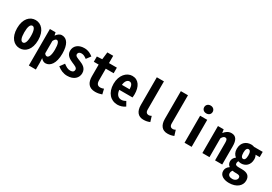

<svg xmlns="http://www.w3.org/2000/svg" viewBox="47 -2023 4907 3459"><g transform="rotate(30 2500.0 -294.0)"><path d="M250 12C367 12 469 -84 469 -281C469 -478 367 -574 250 -574C133 -574 31 -478 31 -281C31 -84 133 12 250 12ZM250 -107C206 -107 181 -164 181 -281C181 -397 206 -456 250 -456C293 -456 319 -397 319 -281C319 -164 293 -107 250 -107Z M551 197H697V52L693 -38C721 -2 756 14 788 14C883 14 968 -81 968 -290C968 -477 904 -574 799 -574C751 -574 717 -545 685 -503H682L669 -562H551ZM748 -107C731 -107 714 -114 697 -141V-397C717 -436 735 -455 756 -455C794 -455 816 -402 816 -287C816 -157 783 -107 748 -107Z M1240 14C1379 14 1455 -65 1455 -163C1455 -267 1373 -306 1306 -333C1246 -358 1198 -370 1198 -411C1198 -443 1221 -466 1266 -466C1311 -466 1337 -447 1379 -418L1445 -507C1397 -543 1347 -575 1263 -575C1139 -575 1061 -505 1061 -405C1061 -310 1141 -268 1207 -240C1266 -214 1317 -198 1317 -155C1317 -121 1294 -95 1242 -95C1187 -95 1153 -119 1100 -157L1033 -65C1091 -18 1160 14 1240 14Z M1822 12C1877 12 1924 -1 1958 -13L1933 -118C1910 -108 1887 -102 1862 -102C1808 -102 1780 -134 1780 -203V-446H1944V-562H1780V-714H1658L1640 -562L1531 -556V-446H1632V-203C1632 -73 1685 12 1822 12Z M2281 12C2339 12 2396 -6 2441 -39L2391 -128C2361 -110 2334 -100 2300 -100C2235 -100 2190 -147 2181 -238H2456C2458 -252 2461 -280 2461 -307C2461 -463 2394 -574 2263 -574C2146 -574 2037 -463 2037 -281C2037 -95 2145 12 2281 12ZM2178 -339C2185 -420 2223 -462 2266 -462C2314 -462 2337 -415 2337 -339Z M2822 12C2879 12 2909 4 2956 -14L2922 -124C2901 -112 2885 -107 2868 -107C2830 -107 2802 -128 2802 -186V-772H2654V-193C2654 -65 2713 12 2822 12Z M3322 12C3379 12 3409 4 3456 -14L3422 -124C3401 -112 3385 -107 3368 -107C3330 -107 3302 -128 3302 -186V-772H3154V-193C3154 -65 3213 12 3322 12Z M3676 0H3824V-562H3676ZM3750 -653C3802 -653 3838 -686 3838 -734C3838 -781 3802 -816 3750 -816C3698 -816 3662 -781 3662 -734C3662 -686 3698 -653 3750 -653Z M4047 0H4195V-391C4215 -429 4237 -450 4263 -450C4299 -450 4311 -427 4311 -367V0H4460V-380C4460 -504 4420 -574 4326 -574C4261 -574 4214 -538 4180 -494H4176L4166 -562H4047Z M4729 228C4884 228 4980 145 4980 37C4980 -62 4920 -104 4808 -104H4741C4685 -104 4669 -120 4669 -151C4669 -173 4675 -183 4684 -197C4706 -188 4726 -186 4744 -186C4832 -186 4914 -246 4914 -370C4914 -406 4904 -434 4892 -453H4978V-562H4798C4780 -570 4755 -574 4735 -574C4640 -574 4545 -515 4545 -377C4545 -309 4572 -262 4610 -233V-229C4576 -205 4552 -166 4552 -124C4552 -78 4571 -49 4599 -29V-25C4553 6 4532 44 4532 91C4532 185 4624 228 4729 228ZM4735 -275C4705 -275 4683 -303 4683 -377C4683 -450 4704 -477 4735 -477C4765 -477 4786 -449 4786 -377C4786 -303 4765 -275 4735 -275ZM4744 135C4688 135 4654 110 4654 69C4654 45 4661 24 4679 3C4697 9 4716 10 4743 10H4763C4813 10 4840 21 4840 62C4840 100 4801 135 4744 135Z"/></g></svg>

Font: Noto Sans Mono CJK TC
Style: Bold
Weight: 700
Designer: Ryoko NISHIZUKA 西塚涼子 (kana, bopomofo & ideographs); Paul D. Hunt (Latin, Greek & Cyrillic); Sandoll Communications 산돌커뮤니
Foundry: Adobe
Version: Version 2.004;hotconv 1.0.118;makeotfexe 2.5.65603